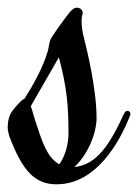

<svg xmlns="http://www.w3.org/2000/svg" viewBox="-50 -465 359 499"><path d="M287 -162C288 -164 289 -167 289 -169C289 -174 285 -177 281 -177C278 -177 275 -175 272 -169C236 -90 201 -36 143 -31C178 -62 201 -119 201 -158C201 -233 176 -336 169 -363C164 -381 162 -398 162 -410C162 -424 165 -427 165 -432C165 -438 159 -445 150 -445C142 -445 135 -439 124 -424C109 -404 83 -369 80 -359C78 -353 77 -344 75 -335C63 -291 35 -242 14 -209C5 -205 -10 -187 -17 -178C-27 -165 -30 -148 -30 -134C-30 -124 -27 -115 -25 -109C9 -19 42 14 97 14C201 14 261 -97 287 -162ZM103 -316C124 -237 128 -190 128 -118C128 -91 120 -60 104 -38C71 -56 58 -103 46 -138C40 -155 35 -175 30 -189C53 -230 84 -282 103 -316Z"/></svg>

Font: Mervale Script
Style: Regular
Weight: 400
Designer: Astigmatic (AOETI)
Foundry: Astigmatic (AOETI)
Version: Version 1.000